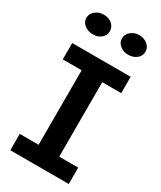

<svg xmlns="http://www.w3.org/2000/svg" viewBox="-225 -987 893 1064"><g transform="rotate(30 221.5 -455.0)"><path d="M155.3 -61.7V-626.8H287.2V-61.7ZM34.6 0V-104.6H408.6V0ZM34.6 -581.4V-686H408.6V-581.4ZM334.6 -784.6Q304.9 -784.6 282.7 -802.2Q260.4 -819.8 260.4 -846Q260.4 -873.8 282.7 -891.9Q304.9 -910 334.6 -910Q366.8 -910 388.6 -891.9Q410.4 -873.8 410.4 -846Q410.4 -819.8 388.6 -802.2Q366.8 -784.6 334.6 -784.6ZM108.3 -784.6Q77.9 -784.6 55.3 -802.2Q32.8 -819.8 32.8 -846Q32.8 -873.8 55.3 -891.9Q77.9 -910 108.3 -910Q140.7 -910 161.8 -891.9Q182.8 -873.8 182.8 -846Q182.8 -819.8 161.8 -802.2Q140.7 -784.6 108.3 -784.6Z"/></g></svg>

Font: BioRhyme ExtraBold
Style: Regular
Weight: 800
Designer: Aoife Mooney
Foundry: Aoife Mooney Type
Version: Version 1.600;gftools[0.9.33]